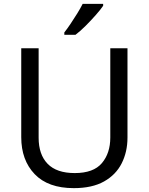

<svg xmlns="http://www.w3.org/2000/svg" viewBox="-20 -964 771 994"><path d="M640 -252Q640 -178 610 -118.5Q580 -59 518.5 -24.5Q457 10 362 10Q229 10 159.5 -62.5Q90 -135 90 -254V-714H180V-251Q180 -164 226.5 -116Q273 -68 367 -68Q464 -68 507.5 -119.5Q551 -171 551 -252V-714H640ZM514 -934Q502 -916 477 -887.5Q452 -859 423.5 -830.5Q395 -802 371 -784H313V-796Q328 -815 345.5 -841Q363 -867 380 -894.5Q397 -922 408 -944H514Z"/></svg>

Font: Noto Sans Pau Cin Hau
Style: Regular
Weight: 400
Designer: Monotype Design Team
Foundry: Monotype Imaging Inc.
Version: Version 2.002; ttfautohint (v1.8.4.7-5d5b)